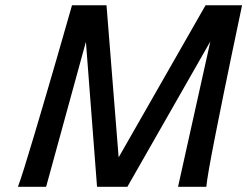

<svg xmlns="http://www.w3.org/2000/svg" viewBox="-20 -722 956 742"><path d="M774.4 -701.7H915.5Q905.8 -656.2 874.3 -505.1Q842.8 -354 812 -198.2Q781.2 -42.5 777.3 0H668L793 -562L472.2 0H355L312 -560.5L158.2 0H49.3Q65.4 -42.5 111.8 -198.2Q158.2 -354 201.9 -505.1Q245.6 -656.2 258.3 -701.7H391.6L438.5 -113.8Z"/></svg>

Font: Lesson One Medium
Style: Italic
Weight: 500
Italic angle: -14°
Designer: But Ko, Victor Gaultney, Annie Olsen, Julie Remington, Don Collingsworth, Eric Hays, Becca Hirsbrunner
Version: Version 1.100